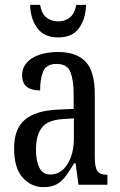

<svg xmlns="http://www.w3.org/2000/svg" viewBox="-20 -760 494 790"><path d="M159 10Q109 10 73.5 -29Q38 -68 38 -150Q38 -230 82.5 -267.5Q127 -305 218 -309L283 -312V-373Q283 -429 270 -463Q257 -497 213 -497Q171 -497 158 -467Q145 -437 145 -388Q71 -388 71 -450Q71 -495 112 -520.5Q153 -546 220 -546Q294 -546 332 -506.5Q370 -467 370 -372V-113Q370 -71 381 -56Q392 -41 419 -41H422V0H303L291 -88H285Q268 -60 252 -37.5Q236 -15 214.5 -2.5Q193 10 159 10ZM187 -42Q231 -42 257.5 -84.5Q284 -127 284 -191V-273L238 -270Q176 -266 152 -234.5Q128 -203 128 -144Q128 -98 142 -70Q156 -42 187 -42ZM219 -606Q161 -606 133 -645Q105 -684 104 -740H145Q151 -704 171 -688Q191 -672 219 -672Q248 -672 267.5 -688Q287 -704 294 -740H334Q333 -684 305.5 -645Q278 -606 219 -606Z"/></svg>

Font: Noto Serif Hebrew ExtraCondensed
Style: Regular
Weight: 400
Width: 2
Designer: Monotype Design Team
Foundry: Monotype Imaging Inc.
Version: Version 2.004; ttfautohint (v1.8.4.7-5d5b)